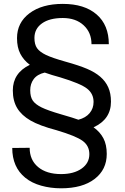

<svg xmlns="http://www.w3.org/2000/svg" viewBox="-20 -741 653 1002"><path d="M293.9 -337.4Q250 -349.1 213.4 -362.3Q174.3 -353 156 -328.4Q137.7 -303.7 137.7 -270Q137.7 -235.8 150.9 -216.3Q164.1 -196.8 196.5 -180.7Q229 -164.6 298.3 -144.5Q367.7 -124.5 389.2 -116.2Q427.2 -126 447.8 -150.6Q468.3 -175.3 468.3 -209Q468.3 -252 434.3 -278.6Q400.4 -305.2 293.9 -337.4ZM559.1 -210.4Q559.1 -118.2 468.3 -76.7Q502 -52.7 519.5 -19.5Q537.1 13.7 537.1 62.5Q537.1 144.5 473.6 193.1Q410.2 241.7 298.8 241.7Q244.1 241.7 195.1 228Q146 214.4 111.8 186.5Q43.9 131.3 43.9 31.2L134.8 30.3Q134.8 93.8 178.7 130.6Q222.7 167.5 298.8 167.5Q365.2 167.5 405.8 138.9Q446.3 110.4 446.3 63.5Q446.3 20 411.6 -5.6Q377 -31.2 274.9 -61.5Q186 -85 139.2 -112.1Q92.3 -139.2 69.6 -177Q46.9 -214.8 46.9 -269Q46.9 -359.9 135.7 -402.8Q103.5 -426.8 86.2 -460Q68.8 -493.2 68.8 -542Q68.8 -623 134 -671.9Q199.2 -720.7 307.6 -720.7Q420.9 -720.7 484.4 -665.5Q547.9 -610.4 547.9 -510.3H457.5Q457.5 -571.3 416.5 -609.1Q375.5 -647 307.6 -647Q238.3 -647 199 -618.9Q159.7 -590.8 159.7 -543Q159.7 -509.3 173.3 -489.7Q187 -470.2 220 -454.3Q252.9 -438.5 323 -418.9Q393.1 -399.4 434.3 -381.8Q475.6 -364.3 503.2 -340.6Q530.8 -316.9 544.9 -285.4Q559.1 -253.9 559.1 -210.4Z"/></svg>

Font: MAUL
Style: Regular
Weight: 400
Designer: MAUL
Version: Version 1.0; 2020; ttfautohint (v1.8.3)